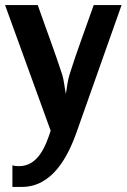

<svg xmlns="http://www.w3.org/2000/svg" viewBox="-22 -517 500 758"><path d="M127 -497H-2L178 -1C159 58 129 139 53 139C44 139 35 138 27 136V221H64C184 221 246 103 281 3L458 -497H348C316 -405 281 -314 252 -221C245 -198 242 -170 238 -146C233 -170 231 -198 224 -221C194 -314 159 -405 127 -497Z"/></svg>

Font: Rosario
Style: Bold
Weight: 700
Designer: Hector Gatti
Foundry: Omnibus Type
Version: Version 1.100